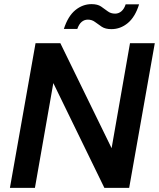

<svg xmlns="http://www.w3.org/2000/svg" viewBox="-20 -909 769 929"><path d="M28 0 152 -700H272L520 -192L609 -700H729L605 0H485L238 -507L149 0ZM289 -769Q309 -831 344.5 -860Q380 -889 423 -889Q452 -889 469 -877.5Q486 -866 501 -854.5Q516 -843 537 -843Q554 -843 567.5 -854.5Q581 -866 588 -888H653Q634 -827 598.5 -797.5Q563 -768 519 -768Q490 -768 472.5 -779.5Q455 -791 440 -802.5Q425 -814 405 -814Q388 -814 375 -803Q362 -792 354 -769Z"/></svg>

Font: DM Sans 10pt SemiBold
Style: Italic
Weight: 600
Italic angle: -10°
Version: Version 4.004;gftools[0.9.30]